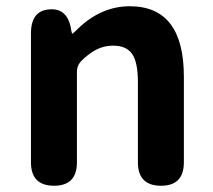

<svg xmlns="http://www.w3.org/2000/svg" viewBox="-20 -594 681 614"><path d="M153 0Q79 0 79 -75V-487Q79 -560 138 -564Q198 -569 208 -496Q210 -486 211.5 -486Q213 -486 228 -501Q303 -574 395 -574Q568 -574 568 -349V-75Q568 0 495 0Q421 0 421 -75V-331Q421 -395 402.5 -421.5Q384 -448 342 -448Q310 -448 282 -432Q260 -419 241 -400Q226 -385 226 -364V-75Q226 0 153 0Z"/></svg>

Font: Resource Han Rounded KR
Style: Bold
Weight: 700
Designer: Cyano Hao (round all glyphs); Ryoko NISHIZUKA 西塚涼子 (kana, bopomofo & ideographs); Paul D. Hunt (Latin, Greek & Cyrillic)
Foundry: Cyano Hao
Version: 0.990